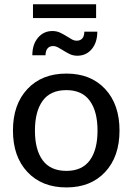

<svg xmlns="http://www.w3.org/2000/svg" viewBox="-20 -854 609 882"><path d="M285 7Q172.5 7 106 -63.8Q39.5 -134.5 39.5 -254.5Q39.5 -374.5 106 -445.2Q172.5 -516 285 -516Q397 -516 463 -445.2Q529 -374.5 529 -254.5Q529 -134.5 463 -63.8Q397 7 285 7ZM285 -69Q357 -69 392.5 -117.5Q428 -166 428 -254Q428 -342 392.5 -391Q357 -440 285 -440Q211.5 -440 176 -391Q140.5 -342 140.5 -254Q140.5 -166 176.2 -117.5Q212 -69 285 -69ZM335 -598Q315.5 -598 299 -606.2Q282.5 -614.5 267.5 -624Q256 -631.5 245.2 -637Q234.5 -642.5 224.5 -642.5Q208 -642.5 198.8 -632Q189.5 -621.5 189 -600H128.5Q128.5 -650 154.5 -680.8Q180.5 -711.5 221 -711.5Q241 -711.5 257.8 -703.2Q274.5 -695 289.5 -685.5Q301 -678 311.2 -672.5Q321.5 -667 331.5 -667Q366.5 -667 367.5 -708.5H427Q427 -659 401.5 -628.5Q376 -598 335 -598ZM421.5 -771H131.5V-834.5H421.5Z"/></svg>

Font: Verano Sans Medium
Style: Regular
Weight: 500
Designer: Lukasz Dziedzic with Adam Twardoch and Botio Nikoltchev
Foundry: tyPoland Lukasz Dziedzic
Version: Version 3.001;December 28, 2019;FontCreator 12.0.0.2547 64-b